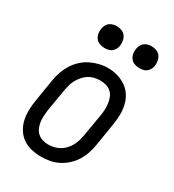

<svg xmlns="http://www.w3.org/2000/svg" viewBox="-182 -845 863 955"><g transform="rotate(30 250.0 -367.5)"><path d="M202 8Q174 8 146.5 1.5Q119 -5 97.5 -20Q76 -35 61.5 -58Q47 -81 41 -107.5Q35 -134 35.5 -162.5Q36 -191 41 -219L62 -349Q66 -374 74.5 -398.5Q83 -423 97 -445.5Q111 -468 130.5 -486.5Q150 -505 174 -517Q198 -529 223 -535Q248 -541 273 -541Q302 -541 328.5 -533Q355 -525 377 -510Q399 -495 413.5 -472Q428 -449 434 -422.5Q440 -396 439.5 -367.5Q439 -339 434 -311L413 -181Q409 -156 401 -131.5Q393 -107 379 -84.5Q365 -62 345 -43.5Q325 -25 301.5 -13Q278 -1 252.5 3.5Q227 8 202 8ZM204 -62Q220 -62 236.5 -66Q253 -70 268 -78.5Q283 -87 295 -100Q307 -113 315.5 -128.5Q324 -144 328.5 -160Q333 -176 336 -192L358 -322Q361 -339 361.5 -356.5Q362 -374 359.5 -390.5Q357 -407 350.5 -422.5Q344 -438 331.5 -448.5Q319 -459 303 -463.5Q287 -468 269 -468Q253 -468 236.5 -464Q220 -460 205.5 -451Q191 -442 179.5 -429Q168 -416 159.5 -401Q151 -386 146.5 -370Q142 -354 139 -338L117 -208Q115 -191 114 -173.5Q113 -156 115.5 -139.5Q118 -123 124.5 -108Q131 -93 143 -82.5Q155 -72 171 -67Q187 -62 204 -62ZM406 -618Q391 -618 377.5 -623Q364 -628 355.5 -639.5Q347 -651 344.5 -665.5Q342 -680 345 -695Q347 -705 352 -715Q357 -725 366 -731.5Q375 -738 385.5 -740.5Q396 -743 406 -743Q421 -743 435 -737.5Q449 -732 457 -720.5Q465 -709 467.5 -694.5Q470 -680 468 -665Q466 -655 460.5 -645Q455 -635 446 -628.5Q437 -622 426.5 -620Q416 -618 406 -618ZM206 -618Q191 -618 177.5 -623Q164 -628 155.5 -639.5Q147 -651 144.5 -665.5Q142 -680 145 -695Q147 -705 152 -715Q157 -725 166 -731.5Q175 -738 185.5 -740.5Q196 -743 206 -743Q221 -743 235 -737.5Q249 -732 257 -720.5Q265 -709 267.5 -694.5Q270 -680 268 -665Q266 -655 260.5 -645Q255 -635 246 -628.5Q237 -622 226.5 -620Q216 -618 206 -618Z"/></g></svg>

Font: Iosevka Slab
Style: Italic
Weight: 400
Italic angle: -9°
Monospace: yes
Designer: Belleve Invis
Foundry: Belleve Invis
Version: Version 11.1.0; ttfautohint (v1.8.3)